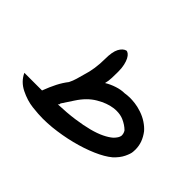

<svg xmlns="http://www.w3.org/2000/svg" viewBox="-85 -485 623 623"><g transform="rotate(45 226.5 -174.0)"><path d="M294.4 -186Q268.6 -182.6 239.5 -165.5Q210.4 -148.4 188 -113.8Q181.6 -104 175.3 -94.5Q168.9 -85 162.6 -75.2Q162.6 -71.8 162.1 -70.8Q161.6 -69.8 158.2 -66.9Q199.7 -68.4 232.7 -73Q265.6 -77.6 290.8 -84.2Q315.9 -90.8 333.5 -99.4Q351.1 -107.9 362.3 -117.7Q375 -130.4 376.5 -140.6V-143.1Q376.5 -151.9 371.1 -160.2Q358.4 -172.9 339.4 -181.2Q325.7 -187 308.1 -187Q301.3 -187 294.4 -186ZM90.3 -62.5Q100.1 -88.4 110.1 -107.9Q120.1 -127.4 132.8 -143.6Q139.2 -156.2 142.8 -168.9Q146.5 -181.6 149.9 -194.3Q162.6 -233.4 162.6 -279.8Q162.6 -312 171.1 -328.1Q179.7 -344.2 192.4 -347.7Q197.3 -347.7 202.4 -343.5Q207.5 -339.4 211.9 -331.1Q216.3 -322.8 219.2 -310.1Q222.2 -297.4 222.2 -279.8Q222.2 -267.1 221.7 -252Q221.2 -236.8 217.8 -224.1Q233.9 -233.9 252 -239.7Q270 -245.6 286.1 -245.6Q298.3 -247.6 310.5 -247.6Q318.4 -247.6 332 -246.1Q345.7 -244.6 363 -238.8Q380.4 -232.9 394.3 -223.6Q408.2 -214.4 418 -203.1Q429.2 -188.5 435.1 -172.4Q440.4 -157.2 440.4 -141.1Q440.4 -140.1 439.9 -130.9Q439.5 -121.6 431.2 -104.2Q422.9 -86.9 405.3 -70.8Q386.2 -54.7 353 -40.3Q319.8 -25.9 280 -15.9Q240.2 -5.9 197.8 -1.5Q176.8 0.5 156.7 0.5Q136.7 0.5 108.4 -2.7Q80.1 -5.9 51 -20.3Q22 -34.7 9.3 -62.5Z"/></g></svg>

Font: DimaLove
Style: regular
Weight: 400
Designer: R.Balvardi
Foundry: Dima Software Group
Version: Version 1.00;May 4, 2019;FontCreator 11.5.0.2427 64-bit